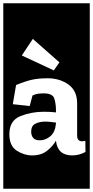

<svg xmlns="http://www.w3.org/2000/svg" viewBox="-30 -937 567 1170"><path d="M-10 213V-917H517V213ZM298 -508 332 -557 170 -700 103 -599ZM68 -419 48 -302 151 -291 168 -355Q184 -363 200.5 -365.5Q217 -368 237 -368Q292 -368 301.5 -335Q311 -302 311 -267V-252Q280 -256 237 -256Q160 -256 93.5 -229Q27 -202 27 -119Q27 -48 72 -19Q117 10 166 10Q221 10 256.5 -18Q292 -46 311 -80V-79Q321 10 410 10Q452 10 491 -11L490 -79Q480 -76 471 -76Q440 -76 440 -111V-307Q440 -384 387 -422Q334 -460 261 -460Q206 -460 166.5 -451.5Q127 -443 68 -419ZM311 -184Q306 -131 276.5 -106.5Q247 -82 213 -82Q184 -82 172 -97Q160 -112 160 -134Q160 -171 186 -183.5Q212 -196 246 -196Q262 -196 278.5 -194Q295 -192 311 -190Z"/></svg>

Font: Zilla Slab Highlight
Style: Bold
Weight: 700
Designer: Typotheque Type Foundry
Foundry: Typotheque type foundry
Version: Version 1.1; 2017; ttfautohint (v1.6)